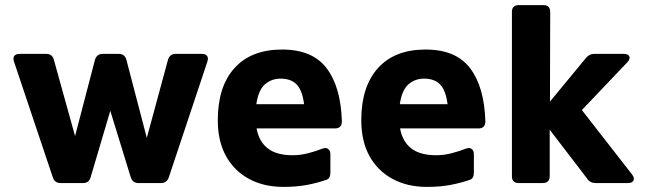

<svg xmlns="http://www.w3.org/2000/svg" viewBox="-20 -717 2547 752"><path d="M218 0Q194 0 187 -22L35 -475Q30 -490 36 -498Q42 -506 57 -506H161Q185 -506 191 -483L274 -184L352 -483Q359 -506 383 -506H444Q469 -506 475 -483L555 -177L638 -483Q645 -506 668 -506H770Q785 -506 791 -498Q797 -490 792 -475L641 -22Q633 0 610 0H523Q499 0 492 -23L412 -283L335 -23Q329 0 305 0Z M1090 15Q1013 15 955 -16.5Q897 -48 865 -106Q833 -164 833 -246Q833 -378 898.5 -450.5Q964 -523 1085 -523Q1204 -523 1259.5 -449.5Q1315 -376 1319 -242Q1319 -214 1292 -214H985Q994 -163 1028.5 -136Q1063 -109 1126 -109Q1157 -109 1187.5 -117Q1218 -125 1243 -135Q1257 -140 1265.5 -133.5Q1274 -127 1274 -113V-41Q1274 -18 1259 -13Q1225 -1 1184 7Q1143 15 1090 15ZM1079 -409Q1043 -409 1017.5 -386.5Q992 -364 984 -309H1171Q1164 -363 1142 -386Q1120 -409 1079 -409Z M1652 15Q1575 15 1517 -16.5Q1459 -48 1427 -106Q1395 -164 1395 -246Q1395 -378 1460.5 -450.5Q1526 -523 1647 -523Q1766 -523 1821.5 -449.5Q1877 -376 1881 -242Q1881 -214 1854 -214H1547Q1556 -163 1590.5 -136Q1625 -109 1688 -109Q1719 -109 1749.5 -117Q1780 -125 1805 -135Q1819 -140 1827.5 -133.5Q1836 -127 1836 -113V-41Q1836 -18 1821 -13Q1787 -1 1746 7Q1705 15 1652 15ZM1641 -409Q1605 -409 1579.5 -386.5Q1554 -364 1546 -309H1733Q1726 -363 1704 -386Q1682 -409 1641 -409Z M2133 -27Q2133 0 2105 0H2012Q1985 0 1985 -27V-670Q1985 -697 2012 -697H2108Q2135 -697 2135 -670L2134 -319L2275 -490Q2288 -506 2307 -506H2423Q2441 -506 2445 -496Q2449 -486 2437 -473L2259 -286L2456 -33Q2466 -20 2461 -10Q2456 0 2439 0H2313Q2291 0 2280 -17L2133 -209Z"/></svg>

Font: Pitagon Sans
Style: Bold
Weight: 700
Designer: Travis Tran
Foundry: Pitagon
Version: Version 1.001; ttfautohint (v1.8.4.7-5d5b);gftools[0.9.26]